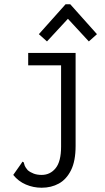

<svg xmlns="http://www.w3.org/2000/svg" viewBox="-20 -705 490 899"><path d="M175 174Q136 174 101 159Q66 144 42 114L80 60L85 52L91 55Q93 64 96 71.5Q99 79 110 92Q122 102 138 108Q154 114 175 114Q215 114 240.5 82.5Q266 51 266 -18V-399H112V-457H334V-22Q334 49 312.5 92Q291 135 255.5 154.5Q220 174 175 174ZM200 -511 162 -545 287 -685H309L434 -545L396 -511L298 -617Z"/></svg>

Font: Inconsolata SemiCondensed
Style: Regular
Weight: 400
Width: 4
Monospace: yes
Designer: Raph Levien, Cyreal, Brenton Simpson
Foundry: Raph Levien, Cyreal, Google
Version: Version 3.001; ttfautohint (v1.8.2.53-6de2)